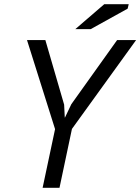

<svg xmlns="http://www.w3.org/2000/svg" viewBox="-20 -890 665 910"><path d="M241 -278 108 -700H195L284 -394L287 -333H288L318 -396L535 -700H625L321 -279L262 0H182ZM474 -870H590L585 -849L410 -752H337Z"/></svg>

Font: PT Sans
Style: Italic
Weight: 400
Italic angle: -12°
Designer: A.Korolkova, O.Umpeleva, V.Yefimov
Foundry: ParaType Ltd
Version: Version 2.003W OFL